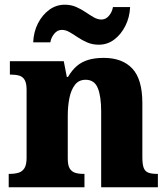

<svg xmlns="http://www.w3.org/2000/svg" viewBox="-20 -796 716 816"><path d="M17 0V-57H20Q43 -57 59 -62Q75 -67 84 -81.5Q93 -96 93 -125V-415Q93 -442 85 -456Q77 -470 62 -474.5Q47 -479 25 -479H22V-536H251L264 -469H269Q286 -498 306.5 -515.5Q327 -533 355 -541.5Q383 -550 421 -550Q500 -550 542.5 -504.5Q585 -459 585 -358V-128Q585 -97 591 -82Q597 -67 611 -62Q625 -57 647 -57H651V0H410V-322Q410 -387 395.5 -422Q381 -457 344 -457Q315 -457 298.5 -435.5Q282 -414 275 -379.5Q268 -345 268 -305V-122Q268 -94 276 -80.5Q284 -67 298.5 -62Q313 -57 335 -57H339V0ZM400 -606Q373 -606 351 -615.5Q329 -625 310.5 -637.5Q292 -650 275.5 -659.5Q259 -669 243 -669Q224 -669 210.5 -652.5Q197 -636 194 -616H121Q123 -661 141.5 -697Q160 -733 189.5 -754.5Q219 -776 255 -776Q282 -776 303.5 -766.5Q325 -757 343.5 -744.5Q362 -732 378.5 -722.5Q395 -713 411 -713Q430 -713 443.5 -729.5Q457 -746 460 -766H533Q531 -722 512.5 -685.5Q494 -649 465 -627.5Q436 -606 400 -606Z"/></svg>

Font: Noto Serif Bengali ExtraBold
Style: Regular
Weight: 800
Designer: Juan Bruce, Universal Thirst, Indian Type Foundry and the Monotype Design Team.
Foundry: Monotype Imaging Inc.
Version: Version 2.003